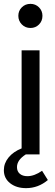

<svg xmlns="http://www.w3.org/2000/svg" viewBox="-54 -800 283 995"><path d="M41 -718Q41 -744 59 -762Q77 -780 104 -780Q130 -780 148 -762Q166 -744 166 -718Q166 -691 148 -673Q130 -655 104 -655Q77 -655 59 -673.5Q41 -692 41 -718ZM58 -31V-539H151V0H80Q34 29 34 66Q34 88 48.5 100.5Q63 113 88 113Q124 113 164 85L194 133Q144 175 81 175Q31 175 -1.5 149.5Q-34 124 -34 82Q-34 46 -9.5 16Q15 -14 58 -31Z"/></svg>

Font: BLUETTI 2.0 Normal
Style: Normal
Weight: 400
Designer: Stijn de Vries
Foundry: tokotype
Version: Version 2.005;October 31, 2023;FontCreator 14.0.0.2814 64-bi